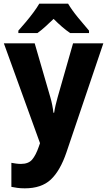

<svg xmlns="http://www.w3.org/2000/svg" viewBox="-20 -786 584 1046"><path d="M1 -550H169L254 -257Q260 -237 264.5 -214Q269 -191 271 -172H275Q278 -192 283 -213.5Q288 -235 294 -256L378 -550H543L342 44Q308 144 257 192Q206 240 115 240Q92 240 74.5 237.5Q57 235 42 232V101Q53 103 66.5 105Q80 107 94 107Q135 107 155 83.5Q175 60 191 14L198 -6ZM351 -766Q371 -732 404.5 -691Q438 -650 465 -619V-606H362Q340 -621 318 -640Q296 -659 272 -683Q247 -659 226 -640Q205 -621 184 -606H80V-619Q97 -638 119 -664Q141 -690 161.5 -717.5Q182 -745 194 -766Z"/></svg>

Font: Noto Sans Khmer UI SemiCondensed ExtraBold
Style: Regular
Weight: 800
Width: 4
Designer: Danh Hong and the Monotype Design Team
Foundry: Monotype Imaging Inc.
Version: Version 2.002; ttfautohint (v1.8.4.7-5d5b)